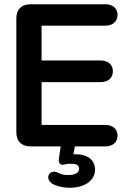

<svg xmlns="http://www.w3.org/2000/svg" viewBox="-20 -690 617 905"><path d="M125 0H266L258 56C256 69 257 77 263 82C270 88 276 88 286 85C297 82 306 82 316 82C342 82 353 90 353 105C353 125 334 135 299 135C280 135 268 132 253 124C211 103 184 158 236 181C259 191 283 195 309 195C379 195 428 161 428 109C428 64 392 37 337 37L326 38L333 0H477C510 0 534 -18 534 -51C534 -83 510 -101 477 -101H176V-303H454C488 -303 512 -321 512 -354C512 -387 488 -405 454 -405H176V-569H477C510 -569 534 -588 534 -620C534 -652 510 -670 477 -670H125C81 -670 57 -646 57 -603V-67C57 -24 81 0 125 0Z"/></svg>

Font: SN Pro SemiBold
Style: Regular
Weight: 600
Designer: Tobias Whetton
Foundry: Supernotes
Version: Version 1.003;Glyphs 3.3 (3324)